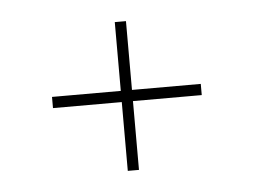

<svg xmlns="http://www.w3.org/2000/svg" viewBox="-33 -576 451 342"><g transform="rotate(-5 193.0 -405.0)"><path d="M183 -272V-395H60V-415H183V-538H203V-415H326V-395H203V-272Z"/></g></svg>

Font: Big Shoulders Stencil Display SC Thin
Style: Regular
Weight: 100
Designer: Patric King
Foundry: XO Type Co
Version: Version 2.001